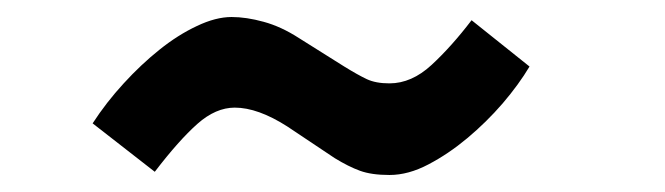

<svg xmlns="http://www.w3.org/2000/svg" viewBox="-20 -444 790 228"><path d="M442.5 -236.2Q421.2 -236.2 407.5 -241.2Q393.8 -246.2 377.5 -256.2L321.2 -293.8Q286.2 -316.2 258.8 -316.2Q236.2 -316.2 214.4 -296.9Q192.5 -277.5 163.8 -240L90 -297.5Q106.2 -322.5 126.9 -345Q147.5 -367.5 169.4 -385Q191.2 -402.5 213.8 -413.1Q236.2 -423.8 255 -423.8Q272.5 -423.8 293.1 -418.1Q313.8 -412.5 335 -398.8L388.8 -365Q405 -355 415.6 -350Q426.2 -345 442.5 -345Q468.8 -345 492.5 -366.9Q516.2 -388.8 540 -420L608.8 -365Q596.2 -343.8 576.9 -321.2Q557.5 -298.8 535 -280Q512.5 -261.2 488.8 -248.8Q465 -236.2 442.5 -236.2Z"/></svg>

Font: Abordage
Style: Regular
Weight: 400
Designer: Ange Degheest & Eugénie Bidaut
Foundry: Velvetyne Type Foundry
Version: Version 1.000;FEAKit 1.0